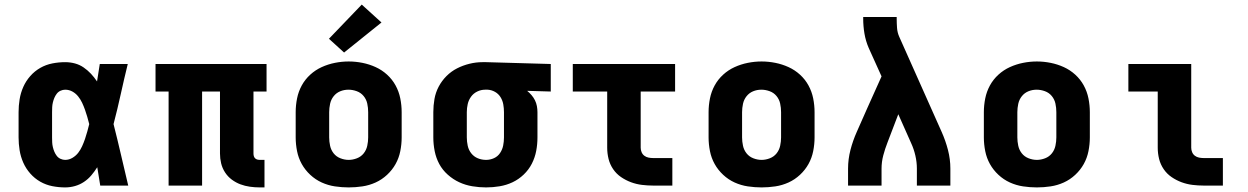

<svg xmlns="http://www.w3.org/2000/svg" viewBox="-20 -809 5440 837"><path d="M264 8Q236 8 208 2.5Q180 -3 155.5 -17Q131 -31 112 -52.5Q93 -74 81.5 -100Q70 -126 65.5 -154Q61 -182 61 -210V-320Q61 -348 65.5 -376Q70 -404 81.5 -430Q93 -456 112 -477.5Q131 -499 155.5 -513Q180 -527 208 -532.5Q236 -538 264 -538Q286 -538 306.5 -532.5Q327 -527 344.5 -515Q362 -503 376.5 -487.5Q391 -472 403 -454Q406 -473 409 -492Q412 -511 415 -530H537Q521 -465 506.5 -399Q492 -333 475 -268Q492 -201 507.5 -134Q523 -67 539 0H417Q414 -20 410.5 -40Q407 -60 404 -80Q392 -61 378 -44.5Q364 -28 346 -16Q328 -4 307 2Q286 8 264 8ZM264 -112Q281 -112 296 -121Q311 -130 321 -143Q331 -156 338 -171.5Q345 -187 350.5 -203Q356 -219 360.5 -235.5Q365 -252 369 -268Q365 -284 360.5 -299.5Q356 -315 350.5 -330.5Q345 -346 338 -361Q331 -376 320.5 -389Q310 -402 295.5 -410Q281 -418 264 -418Q254 -418 244 -413.5Q234 -409 227.5 -400.5Q221 -392 217 -382.5Q213 -373 210.5 -362.5Q208 -352 207.5 -341.5Q207 -331 207 -320V-210Q207 -199 207.5 -188.5Q208 -178 210.5 -167.5Q213 -157 217 -147.5Q221 -138 227.5 -129.5Q234 -121 244 -116.5Q254 -112 264 -112Z M1113 8Q1091 8 1069.5 5Q1048 2 1028 -5.5Q1008 -13 990.5 -26Q973 -39 961 -57.5Q949 -76 944 -97Q939 -118 939 -140V-410H861V0H715V-410H658V-530H1142V-410H1085V-140Q1085 -134 1086.5 -128.5Q1088 -123 1092 -119Q1096 -115 1101.5 -113.5Q1107 -112 1113 -112H1133V8Z M1500 8Q1470 8 1440 3.5Q1410 -1 1382.5 -13.5Q1355 -26 1332.5 -47Q1310 -68 1295.5 -94Q1281 -120 1275 -150Q1269 -180 1269 -210V-320Q1269 -350 1275 -380Q1281 -410 1295.5 -436.5Q1310 -463 1332.5 -483.5Q1355 -504 1382.5 -516.5Q1410 -529 1440 -535Q1470 -541 1500 -541Q1530 -541 1560 -535Q1590 -529 1617.5 -516.5Q1645 -504 1667.5 -483.5Q1690 -463 1704.5 -436.5Q1719 -410 1725 -380Q1731 -350 1731 -320V-210Q1731 -180 1725 -150Q1719 -120 1704.5 -94Q1690 -68 1667.5 -47Q1645 -26 1617.5 -13.5Q1590 -1 1560 3.5Q1530 8 1500 8ZM1500 -112Q1518 -112 1536 -119Q1554 -126 1565.5 -140.5Q1577 -155 1581 -173.5Q1585 -192 1585 -210V-320Q1585 -339 1581 -357.5Q1577 -376 1565 -390.5Q1553 -405 1535 -411.5Q1517 -418 1499 -418Q1480 -418 1463 -411Q1446 -404 1434.5 -389.5Q1423 -375 1419 -356.5Q1415 -338 1415 -320V-210Q1415 -192 1419 -173.5Q1423 -155 1434.5 -140.5Q1446 -126 1464 -119Q1482 -112 1500 -112ZM1480 -580 1414 -640 1557 -789 1643 -711Z M2099 8Q2069 8 2039 3Q2009 -2 1982 -14.5Q1955 -27 1932 -47.5Q1909 -68 1895 -94Q1881 -120 1875 -150Q1869 -180 1869 -210V-320Q1869 -349 1874 -377.5Q1879 -406 1892.5 -431.5Q1906 -457 1926.5 -477.5Q1947 -498 1972.5 -511Q1998 -524 2026.5 -531Q2055 -538 2083 -538Q2088 -538 2092 -538Q2096 -538 2100 -538L2381 -530V-410L2278 -413Q2288 -405 2297 -394.5Q2306 -384 2312 -372Q2318 -360 2320.5 -346.5Q2323 -333 2323 -320V-210Q2323 -180 2317.5 -151Q2312 -122 2298.5 -95.5Q2285 -69 2263 -48Q2241 -27 2214.5 -14.5Q2188 -2 2158.5 3Q2129 8 2099 8ZM2099 -112Q2117 -112 2133.5 -119.5Q2150 -127 2160 -142Q2170 -157 2173.5 -174.5Q2177 -192 2177 -210V-320Q2177 -337 2174 -354Q2171 -371 2162 -385.5Q2153 -400 2138 -408.5Q2123 -417 2106 -418H2100Q2099 -418 2097.5 -418Q2096 -418 2095 -418Q2077 -418 2060.5 -410Q2044 -402 2033.5 -387.5Q2023 -373 2019 -355.5Q2015 -338 2015 -320V-210Q2015 -192 2019 -173.5Q2023 -155 2034.5 -140.5Q2046 -126 2063 -119Q2080 -112 2099 -112Z M2827 0Q2803 0 2778.5 -3Q2754 -6 2731 -14.5Q2708 -23 2687.5 -37Q2667 -51 2653 -71.5Q2639 -92 2633 -116Q2627 -140 2627 -165V-410H2477V-530H2923V-410H2773V-165Q2773 -155 2777 -145.5Q2781 -136 2789 -130Q2797 -124 2807 -122Q2817 -120 2827 -120H2911V0Z M3300 8Q3270 8 3240 3.5Q3210 -1 3182.5 -13.5Q3155 -26 3132.5 -47Q3110 -68 3095.5 -94Q3081 -120 3075 -150Q3069 -180 3069 -210V-320Q3069 -350 3075 -380Q3081 -410 3095.5 -436.5Q3110 -463 3132.5 -483.5Q3155 -504 3182.5 -516.5Q3210 -529 3240 -535Q3270 -541 3300 -541Q3330 -541 3360 -535Q3390 -529 3417.5 -516.5Q3445 -504 3467.5 -483.5Q3490 -463 3504.5 -436.5Q3519 -410 3525 -380Q3531 -350 3531 -320V-210Q3531 -180 3525 -150Q3519 -120 3504.5 -94Q3490 -68 3467.5 -47Q3445 -26 3417.5 -13.5Q3390 -1 3360 3.5Q3330 8 3300 8ZM3300 -112Q3318 -112 3336 -119Q3354 -126 3365.5 -140.5Q3377 -155 3381 -173.5Q3385 -192 3385 -210V-320Q3385 -339 3381 -357.5Q3377 -376 3365 -390.5Q3353 -405 3335 -411.5Q3317 -418 3299 -418Q3280 -418 3263 -411Q3246 -404 3234.5 -389.5Q3223 -375 3219 -356.5Q3215 -338 3215 -320V-210Q3215 -192 3219 -173.5Q3223 -155 3234.5 -140.5Q3246 -126 3264 -119Q3282 -112 3300 -112Z M3677 0V-74Q3677 -115 3687.5 -155.5Q3698 -196 3715 -234L3761 -338L3823 -476L3767 -600Q3754 -630 3748.5 -662.5Q3743 -695 3743 -728V-735H3889V-728Q3889 -708 3890.5 -687.5Q3892 -667 3900 -649L4085 -234Q4102 -196 4112.5 -155.5Q4123 -115 4123 -74V0H3977V-74Q3977 -102 3970.5 -130.5Q3964 -159 3952 -185L3896 -311L3849 -188Q3838 -160 3830.5 -131.5Q3823 -103 3823 -74V0Z M4500 8Q4470 8 4440 3.5Q4410 -1 4382.5 -13.5Q4355 -26 4332.5 -47Q4310 -68 4295.5 -94Q4281 -120 4275 -150Q4269 -180 4269 -210V-320Q4269 -350 4275 -380Q4281 -410 4295.5 -436.5Q4310 -463 4332.5 -483.5Q4355 -504 4382.5 -516.5Q4410 -529 4440 -535Q4470 -541 4500 -541Q4530 -541 4560 -535Q4590 -529 4617.5 -516.5Q4645 -504 4667.5 -483.5Q4690 -463 4704.5 -436.5Q4719 -410 4725 -380Q4731 -350 4731 -320V-210Q4731 -180 4725 -150Q4719 -120 4704.5 -94Q4690 -68 4667.5 -47Q4645 -26 4617.5 -13.5Q4590 -1 4560 3.5Q4530 8 4500 8ZM4500 -112Q4518 -112 4536 -119Q4554 -126 4565.5 -140.5Q4577 -155 4581 -173.5Q4585 -192 4585 -210V-320Q4585 -339 4581 -357.5Q4577 -376 4565 -390.5Q4553 -405 4535 -411.5Q4517 -418 4499 -418Q4480 -418 4463 -411Q4446 -404 4434.5 -389.5Q4423 -375 4419 -356.5Q4415 -338 4415 -320V-210Q4415 -192 4419 -173.5Q4423 -155 4434.5 -140.5Q4446 -126 4464 -119Q4482 -112 4500 -112Z M5227 0Q5203 0 5178.5 -3Q5154 -6 5131 -14.5Q5108 -23 5087.5 -37Q5067 -51 5053 -71.5Q5039 -92 5033 -116Q5027 -140 5027 -165V-410H4899V-530H5173V-165Q5173 -155 5177 -145.5Q5181 -136 5189 -130Q5197 -124 5207 -122Q5217 -120 5227 -120H5311V0Z"/></svg>

Font: Iosevka Curly Heavy Extended
Style: Regular
Weight: 900
Width: 7
Monospace: yes
Designer: Belleve Invis
Foundry: Belleve Invis
Version: Version 11.1.0; ttfautohint (v1.8.3)